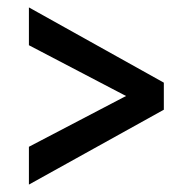

<svg xmlns="http://www.w3.org/2000/svg" viewBox="-20 -513 521 518"><path d="M58 -15V-117L320 -254L58 -391V-493L422 -290V-217Z"/></svg>

Font: Mukta Vaani
Style: Bold
Weight: 700
Designer: Noopur Datye, Girish Dalvi, Yashodeep Gholap, Pallavi Karambelkar
Foundry: Ek Type
Version: Version 2.538;PS 1.000;hotconv 16.6.51;makeotf.lib2.5.65220;